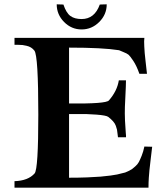

<svg xmlns="http://www.w3.org/2000/svg" viewBox="-20 -867 749 887"><path d="M242 -847 273 -846Q286 -807 305.5 -793Q325 -779 357 -779Q417 -779 441 -846Q442 -846 455 -846.5Q468 -847 473 -847Q473 -800 438.5 -765.5Q404 -731 357 -731Q310 -731 276 -765.5Q242 -800 242 -847ZM683 -189Q680 -164 676 -130Q672 -96 670.5 -82Q669 -68 667.5 -46Q666 -24 666 0H47V-30Q110 -32 140 -66Q157 -86 157 -337Q157 -609 139 -633Q132 -642 123 -647.5Q114 -653 102.5 -655.5Q91 -658 84 -659Q77 -660 63 -660Q49 -660 47 -660V-692H197Q347 -692 497 -692H647Q645 -679 646.5 -653Q648 -627 648.5 -622Q649 -617 652.5 -584Q656 -551 659 -526H624Q611 -563 596 -585.5Q581 -608 574 -614Q567 -620 549 -627Q531 -634 530 -635Q455 -647 299 -647V-389Q470 -387 483 -403Q521 -446 529 -496H562Q563 -496 557 -373Q556 -344 557.5 -309.5Q559 -275 561 -254.5Q563 -234 562 -233H525Q524 -237 523 -249Q522 -261 520.5 -268Q519 -275 515 -286Q511 -297 502 -307Q493 -317 480 -327Q471 -334 425.5 -337.5Q380 -341 340 -340H299V-46Q344 -46 382.5 -47.5Q421 -49 444.5 -51Q468 -53 490.5 -56Q513 -59 521.5 -61Q530 -63 543.5 -66.5Q557 -70 558 -70L572 -76Q586 -83 589.5 -85.5Q593 -88 604.5 -98Q616 -108 621.5 -118.5Q627 -129 634.5 -147.5Q642 -166 647 -190Z"/></svg>

Font: GFS Artemisia
Style: Bold
Weight: 700
Designer: Designed by Takis Katsoulidis.
Foundry: Designed by Takis Katsoulidis.
Version: Version 1.0